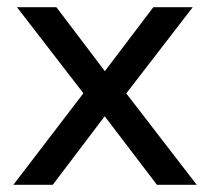

<svg xmlns="http://www.w3.org/2000/svg" viewBox="-20 -511 580 531"><path d="M17 0 229 -277 230 -228 27 -491H136L280 -301H260L404 -491H513L311 -229L312 -275L524 0H414L260 -202H279L126 0Z"/></svg>

Font: Nunito Sans 12pt ExtraLight 10pt Medium
Style: Regular
Weight: 500
Version: Version 3.101;gftools[0.9.27]